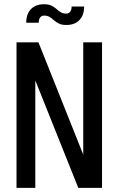

<svg xmlns="http://www.w3.org/2000/svg" viewBox="-20 -910 574 930"><path d="M359.2 0 77.2 -705H166.2L447.5 0ZM60 0V-705H151V0ZM383.2 0V-705H474.2V0ZM301 -789Q279.2 -789 265.5 -795.8Q251.8 -802.5 241.4 -811.8Q231 -821 220.2 -827.8Q209.5 -834.5 193.5 -834.5V-889.5Q215.2 -889.5 229 -882.8Q242.8 -876 253.1 -866.8Q263.5 -857.5 274.2 -850.8Q285 -844 301 -844ZM107 -800Q107 -842 129.9 -865.8Q152.8 -889.5 193.5 -889.5V-834.5Q181.5 -834.5 174.5 -825.4Q167.5 -816.2 167.5 -800ZM301 -789V-844Q313 -844 320 -853.2Q327 -862.5 327 -878.5H387.5Q387.5 -836.5 364.8 -812.8Q342 -789 301 -789Z"/></svg>

Font: Akshar Light
Style: Regular
Weight: 300
Designer: Tall Chai
Foundry: Tall Chai
Version: Version 1.100